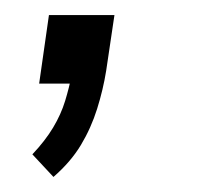

<svg xmlns="http://www.w3.org/2000/svg" viewBox="-20 -111 264 255"><path d="M51 124 23 94Q40 76 50.5 58.5Q61 41 66.5 23Q72 5 75 -11L91 0H32L45 -91H132L121 -17Q117 8 109 33.5Q101 59 87.5 81.5Q74 104 51 124Z"/></svg>

Font: Nunitoga
Style: Light Italic
Weight: 300
Italic angle: -9°
Designer: Vernon Adams
Foundry: Vernon Adams
Version: Version 1.0